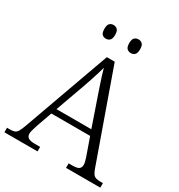

<svg xmlns="http://www.w3.org/2000/svg" viewBox="-210 -1043 1097 1179"><g transform="rotate(30 338.0 -453.0)"><path d="M-2 0V-32H19Q40 -32 51.5 -36.5Q63 -41 71.5 -55Q80 -69 90 -96L312 -714H368L592 -83Q600 -61 608 -50.5Q616 -40 628 -36Q640 -32 661 -32H678V0H435V-32H463Q496 -32 508 -41.5Q520 -51 520 -71Q520 -80 517 -92Q514 -104 510 -116Q506 -128 503 -136L465 -244H190L153 -140Q150 -131 146 -118Q142 -105 138.5 -92.5Q135 -80 135 -71Q135 -51 148.5 -41.5Q162 -32 196 -32H233V0ZM204 -283H451L382 -483Q373 -511 362.5 -540.5Q352 -570 343.5 -598Q335 -626 329 -648Q324 -628 315.5 -602Q307 -576 298 -547.5Q289 -519 279 -492ZM427 -809Q410 -809 399 -819.5Q388 -830 388 -858Q388 -885 399 -895.5Q410 -906 427 -906Q443 -906 454 -895.5Q465 -885 465 -858Q465 -830 454 -819.5Q443 -809 427 -809ZM250 -809Q233 -809 222.5 -819.5Q212 -830 212 -858Q212 -885 222.5 -895.5Q233 -906 250 -906Q266 -906 277 -895.5Q288 -885 288 -858Q288 -830 277 -819.5Q266 -809 250 -809Z"/></g></svg>

Font: Noto Serif Khmer Light
Style: Regular
Weight: 300
Version: Version 2.003